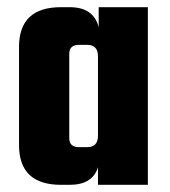

<svg xmlns="http://www.w3.org/2000/svg" viewBox="-20 -515 474 535"><path d="M255 -495H392V0H253V-49Q238 0 174 0H150Q33 0 33 -111V-384Q33 -495 150 -495H174Q241 -495 255 -439ZM200 -105H223Q253 -105 253 -137V-358Q253 -390 223 -390H200Q173 -390 173 -365V-130Q173 -105 200 -105Z"/></svg>

Font: Teko SemiBold
Style: Regular
Weight: 600
Designer: Manushi Parikh, Jonny Pinhorn
Foundry: Indian Type Foundry
Version: Version 1.106;PS 1.0;hotconv 1.0.78;makeotf.lib2.5.61930; tt